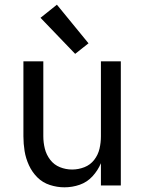

<svg xmlns="http://www.w3.org/2000/svg" viewBox="-20 -792 616 820"><path d="M255 8Q289 8 320.5 -3Q352 -14 375 -39Q398 -64 411 -95V0H496V-530H411V-210Q411 -183 405 -157Q399 -131 382.5 -109.5Q366 -88 340.5 -78Q315 -68 288 -68Q261 -68 236 -78Q211 -88 194.5 -109.5Q178 -131 171.5 -157Q165 -183 165 -210V-530H80V-210Q80 -178 85 -147Q90 -116 103.5 -86.5Q117 -57 139.5 -34.5Q162 -12 193 -2Q224 8 255 8ZM301 -562 358 -607 223 -772 153 -716Z"/></svg>

Font: Iosevka Sparkle
Style: Regular
Weight: 400
Designer: Belleve Invis
Foundry: Belleve Invis
Version: Version 4.5.0; ttfautohint (v1.8.3)